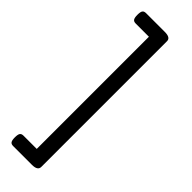

<svg xmlns="http://www.w3.org/2000/svg" viewBox="-336 -961 1047 1047"><g transform="rotate(45 187.5 -437.5)"><path d="M34 35Q34 12 40 3.5Q46 -5 61 -5H163V-870H61Q46 -870 40 -879Q34 -888 34 -910Q34 -933 40 -941.5Q46 -950 61 -950H206Q250 -950 250 -923V47Q250 75 206 75H61Q46 75 40 66Q34 57 34 35Z"/></g></svg>

Font: Playwrite AT
Style: Regular
Weight: 400
Designer: Veronika Burian, José Scaglione
Foundry: TypeTogether
Version: Version 1.002